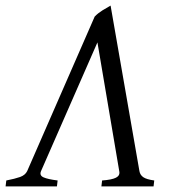

<svg xmlns="http://www.w3.org/2000/svg" viewBox="-37 -663 606 683"><path d="M323.7 0 326.2 -21Q360.8 -23.4 375.7 -31Q390.6 -38.6 387.2 -54.2L309.6 -512.2L108.9 -54.2Q102.5 -39.1 117.7 -32.2Q132.8 -25.4 168 -21L165.5 0H-17.1L-14.6 -21Q16.1 -26.9 34.4 -33.4Q52.7 -40 59.6 -54.2L299.8 -604Q311.5 -616.2 327.6 -626.2Q343.8 -636.2 356.4 -643.1L459 -54.2Q461.4 -40.5 472.7 -32.7Q483.9 -24.9 511.7 -21L509.3 0Z"/></svg>

Font: Gentium Plus
Style: Italic
Weight: 400
Italic angle: -8°
Designer: J. Victor Gaultney, Annie Olsen, Iska Routamaa
Foundry: SIL International
Version: Version 1.510